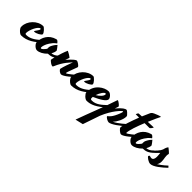

<svg xmlns="http://www.w3.org/2000/svg" viewBox="17 -1537 2845 2845"><g transform="rotate(45 1440.0 -114.0)"><path d="M19 36C139 36 239 -35 320 -120C315 -126 302 -135 295 -143C235 -86 159 -22 72 -22C54 -22 46 -27 46 -41C46 -114 109 -240 151 -240C156 -240 159 -236 159 -230C159 -206 112 -159 112 -145C112 -141 114 -140 120 -140C158 -140 229 -178 235 -203C235 -232 174 -294 156 -294C38 -294 -70 -176 -70 -64C-70 -50 -69 -41 -65 -34C-45 4 -4 36 19 36Z M355 -50C355 -73 365 -118 400 -171C447 -243 479 -252 482 -258C482 -263 456 -295 438 -295C435 -295 429 -294 427 -293C306 -260 253 -156 253 -57C253 -27 302 27 341 27C388 27 448 -6 492 -53C549 -53 599 -70 654 -127C648 -134 637 -146 631 -152C594 -113 563 -97 524 -95C541 -122 552 -150 552 -178C548 -187 515 -231 501 -246L498 -243C467 -213 446 -169 446 -169C434 -146 433 -128 433 -115C433 -111 433 -105 434 -98C408 -62 381 -35 366 -35C359 -35 355 -40 355 -50Z M762 -236C734 -261 697 -280 670 -293C619 -179 587 -32 587 -20C611 5 647 32 669 32C678 32 680 26 684 18C746 -129 819 -193 844 -223L845 -224C822 -166 792 -80 780 -26C780 -3 825 27 845 27C891 27 1006 -76 1049 -120C1042 -128 1033 -138 1027 -144C1004 -124 907 -38 886 -38C884 -38 883 -39 883 -41C883 -63 928 -168 944 -218C945 -222 946 -225 946 -227C946 -246 886 -285 869 -285C855 -285 820 -265 739 -171C747 -193 754 -215 762 -236Z M1068 36C1188 36 1288 -35 1369 -120C1364 -126 1351 -135 1344 -143C1284 -86 1208 -22 1121 -22C1103 -22 1095 -27 1095 -41C1095 -114 1158 -240 1200 -240C1205 -240 1208 -236 1208 -230C1208 -206 1161 -159 1161 -145C1161 -141 1163 -140 1169 -140C1207 -140 1278 -178 1284 -203C1284 -232 1223 -294 1205 -294C1087 -294 979 -176 979 -64C979 -50 980 -41 984 -34C1004 4 1045 36 1068 36Z M1660 -144C1596 -84 1531 -22 1445 -22C1421 -22 1414 -28 1414 -48C1414 -55 1414 -63 1415 -71C1530 -122 1608 -171 1608 -215C1608 -242 1564 -296 1524 -296C1440 -296 1298 -213 1298 -53C1298 -25 1355 35 1390 35C1473 35 1565 -3 1684 -120ZM1512 -242C1519 -242 1523 -237 1523 -231C1523 -191 1474 -149 1426 -119C1447 -182 1487 -242 1512 -242Z M1784 -229C1786 -235 1788 -240 1787 -242C1778 -259 1735 -293 1714 -299C1709 -299 1708 -296 1706 -289C1636 -75 1548 134 1472 348L1596 319C1625 231 1657 140 1687 53C1761 -128 1863 -231 1881 -236C1881 -236 1888 -239 1888 -227C1888 -216 1867 -158 1842 -111C1797 -27 1768 -30 1768 -19C1768 -1 1823 30 1846 30C1897 30 2014 -59 2078 -120L2056 -144C2056 -144 1959 -52 1884 -20C1929 -64 1974 -154 1974 -215C1974 -223 1973 -232 1966 -239C1953 -253 1921 -290 1901 -290C1885 -290 1838 -267 1767 -180Z M2103 27C2149 27 2264 -76 2307 -120C2300 -128 2291 -138 2285 -144C2262 -124 2167 -42 2146 -42C2144 -42 2143 -43 2143 -45C2143 -102 2187 -225 2233 -339H2330C2336 -339 2340 -341 2341 -342C2355 -354 2383 -390 2370 -390L2253 -386C2292 -479 2329 -558 2337 -571C2338 -573 2338 -574 2338 -574C2338 -576 2336 -576 2333 -576C2319 -576 2261 -554 2232 -540C2193 -522 2189 -505 2182 -490C2169 -464 2152 -425 2134 -381L2070 -378C2060 -374 2047 -347 2047 -340C2047 -339 2048 -339 2048 -339H2117C2071 -220 2024 -82 2024 -42C2024 -20 2081 27 2103 27Z M2343 -50C2343 -73 2353 -118 2388 -171C2435 -243 2467 -252 2470 -258C2470 -263 2444 -295 2426 -295C2423 -295 2417 -294 2415 -293C2294 -260 2241 -156 2241 -57C2241 -27 2290 27 2329 27C2376 27 2436 -6 2480 -53C2537 -53 2587 -70 2642 -127C2636 -134 2625 -146 2619 -152C2582 -113 2551 -97 2512 -95C2529 -122 2540 -150 2540 -178C2536 -187 2503 -231 2489 -246L2486 -243C2455 -213 2434 -169 2434 -169C2422 -146 2421 -128 2421 -115C2421 -111 2421 -105 2422 -98C2396 -62 2369 -35 2354 -35C2347 -35 2343 -40 2343 -50Z M2603 -135 2626 -111C2650 -132 2686 -165 2709 -191C2712 -167 2715 -141 2715 -114C2715 -76 2702 -43 2672 -43C2645 -43 2635 -52 2631 -52C2627 -52 2615 -35 2615 -32C2621 -12 2680 30 2718 30C2784 30 2886 -59 2950 -120L2928 -144C2928 -144 2859 -78 2792 -39C2809 -60 2815 -90 2815 -111C2815 -180 2793 -210 2809 -270C2809 -276 2753 -325 2738 -334C2728 -334 2709 -293 2704 -264C2684 -207 2633 -164 2603 -135Z"/></g></svg>

Font: Yesteryear
Style: Regular
Weight: 400
Designer: Astigmatic (AOETI)
Foundry: Astigmatic (AOETI)
Version: Version 1.000